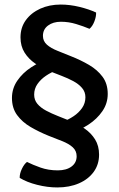

<svg xmlns="http://www.w3.org/2000/svg" viewBox="-20 -716 524 843"><path d="M254 -181Q280.5 -190.5 303.2 -205.8Q326 -221 340.5 -242Q355 -263 355 -289Q355 -312.5 340.2 -329.8Q325.5 -347 301.8 -359.8Q278 -372.5 250.5 -383L198 -403.5Q163.5 -417.5 134.5 -437.2Q105.5 -457 87.8 -485.2Q70 -513.5 70 -552Q70 -595 93.2 -627.2Q116.5 -659.5 156.5 -677.8Q196.5 -696 246.5 -696Q286.5 -696 328.8 -685.8Q371 -675.5 402 -661Q402.5 -642.5 394.2 -621.5Q386 -600.5 373 -589.5Q347 -600.5 314.2 -610.5Q281.5 -620.5 247.5 -620.5Q213 -620.5 190.8 -603.8Q168.5 -587 168.5 -558.5Q168.5 -535.5 185.8 -520Q203 -504.5 233.5 -492.5L292 -469Q334 -452.5 370.8 -431Q407.5 -409.5 430.2 -379Q453 -348.5 453 -303.5Q453 -262 429.5 -227.8Q406 -193.5 368.5 -169Q331 -144.5 288 -131.5ZM231 -408.5Q205 -399 182 -383.5Q159 -368 144.5 -347.2Q130 -326.5 130 -300.5Q130 -277 144.2 -260Q158.5 -243 182.5 -230.2Q206.5 -217.5 234.5 -206.5L287 -185.5Q321.5 -172 350.8 -152Q380 -132 397.5 -103.8Q415 -75.5 415 -37Q415 6 391.5 38.5Q368 71 326.5 89Q285 107 231.5 107Q188.5 107 143 95.5Q97.5 84 66.5 65Q66 46.5 76 25.5Q86 4.5 98.5 -5Q123.5 7.5 158 19.8Q192.5 32 233.5 32Q271.5 32 294 15.2Q316.5 -1.5 316.5 -30Q316.5 -53.5 299.5 -69.2Q282.5 -85 251.5 -97L193 -120Q151 -137 114.2 -158.5Q77.5 -180 55 -210.8Q32.5 -241.5 32.5 -286Q32.5 -327.5 56 -361.8Q79.5 -396 117 -420.5Q154.5 -445 197 -458Z"/></svg>

Font: Signika Negative
Style: Regular
Weight: 400
Designer: Anna Giedry
Foundry: Anna Giedry
Version: Version 2.001